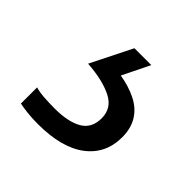

<svg xmlns="http://www.w3.org/2000/svg" viewBox="-82 -69 378 378"><g transform="rotate(45 107.0 120.0)"><path d="M201 141Q201 187 166 213.5Q131 240 65 240Q49 240 35.5 238.5Q22 237 13 235V190Q23 193 37 194Q51 195 67 195Q104 195 125 183Q146 171 146 143Q146 115 120 102Q94 89 51 86L94 0H141L113 57Q138 61 158.5 71Q179 81 190 98.5Q201 116 201 141Z"/></g></svg>

Font: Noto Sans Syriac Eastern Light
Style: Regular
Weight: 300
Designer: Patrick Giasson and the Monotype Design Team
Foundry: Monotype Imaging Inc.
Version: Version 3.001